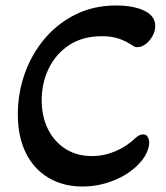

<svg xmlns="http://www.w3.org/2000/svg" viewBox="-20 -667 607 700"><path d="M281 13Q210 13 156.5 -19Q103 -51 74 -110Q45 -169 45 -250Q45 -327 70 -398Q95 -469 142 -525Q189 -581 255 -614Q321 -647 404 -647Q466 -647 506 -628Q546 -609 546 -572Q546 -554 536.5 -536.5Q527 -519 512 -507Q497 -495 481 -495Q471 -495 465 -500Q438 -518 412 -526.5Q386 -535 352 -535Q281 -535 232 -502.5Q183 -470 157.5 -417Q132 -364 132 -302Q132 -242 155 -196Q178 -150 219 -124Q260 -98 315 -98Q359 -98 400.5 -115.5Q442 -133 474 -164Q488 -177 502 -177Q514 -177 519 -167Q524 -157 524 -147Q524 -130 514 -108.5Q504 -87 483 -66Q446 -29 392 -8Q338 13 281 13Z"/></svg>

Font: Akaya Telivigala
Style: Regular
Weight: 400
Designer: Vaishnavi Murthy Yerkadithaya, Juan Luis Blanco Aristondo
Version: Version 1.002; ttfautohint (v1.8.3)